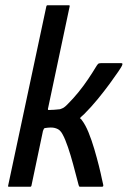

<svg xmlns="http://www.w3.org/2000/svg" viewBox="-20 -713 488 733"><path d="M11 -4 157 -689Q158 -693 161 -693H242Q247 -693 246 -689L164 -302Q163 -300 163 -296.5Q163 -293 165 -293Q176 -293 187.5 -294Q199 -295 209 -296Q218 -299 223 -302Q228 -305 237 -314Q260 -337 279.5 -361Q299 -385 316.5 -411Q334 -437 349 -462Q354 -470 358 -471Q362 -472 370 -472H441Q448 -472 447.5 -468.5Q447 -465 445 -461Q444 -458 431.5 -439.5Q419 -421 398.5 -393Q378 -365 353 -334.5Q328 -304 301 -277Q296 -273 292.5 -269.5Q289 -266 285 -262Q286 -261 288.5 -259Q291 -257 292 -255Q306 -237 318 -207.5Q330 -178 340 -144Q350 -110 357.5 -80Q365 -50 369 -30Q373 -10 374 -8Q376 0 369 0Q366 0 354.5 0Q343 0 329 0Q315 0 303 0Q291 0 288 0Q284 0 283 -0.5Q282 -1 280 -7Q280 -7 274 -30Q268 -53 259 -86.5Q250 -120 239.5 -151Q229 -182 219 -200Q215 -208 208.5 -214.5Q202 -221 189 -224.5Q176 -228 151 -224Q147 -223 144 -213L100 -4Q99 0 95 0H14Q10 0 11 -4Z"/></svg>

Font: Glory Medium
Style: Italic
Weight: 500
Italic angle: -12°
Version: Version 1.011